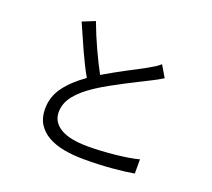

<svg xmlns="http://www.w3.org/2000/svg" viewBox="-132 -948 1264 1143"><g transform="rotate(20 500.0 -376.0)"><path d="M791 -595Q774 -584 755.5 -574Q737 -564 715 -553Q690 -540 653.5 -522Q617 -504 576 -482.5Q535 -461 492.5 -437.5Q450 -414 414 -390Q345 -345 306 -296Q267 -247 267 -190Q267 -128 325 -92.5Q383 -57 501 -57Q541 -57 585 -59.5Q629 -62 671 -66.5Q713 -71 751 -77Q789 -83 818 -91V-1Q761 9 680 16Q599 23 505 23Q435 23 376 12Q317 1 274.5 -23.5Q232 -48 208 -86.5Q184 -125 184 -181Q184 -258 229.5 -320Q275 -382 355 -438Q320 -499 283 -580.5Q246 -662 211 -743L290 -775Q320 -694 355.5 -617.5Q391 -541 423 -482Q458 -503 494.5 -523Q531 -543 564.5 -561Q598 -579 627.5 -594Q657 -609 677 -621Q699 -633 715.5 -643.5Q732 -654 748 -668Z"/></g></svg>

Font: SpoqaHanSans-Regular
Style: Regular
Weight: 400
Designer: [Spoqa Han Sans] Dong-huui Kim \uAE40 \uB3D9 \uD718  Younghwa Kang \uAC15 \uC601 \uD654  [Noto Sans] Ryoko NISHIZUKA \u8
Foundry: Spoqa (http://www.spoqa-han-sans.com)
Version: Version 2.000